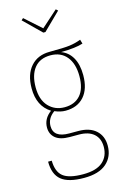

<svg xmlns="http://www.w3.org/2000/svg" viewBox="-140 -808 682 1066"><g transform="rotate(-15 201.0 -275.5)"><path d="M389 -526Q348 -512 262 -511Q303 -496 325.5 -456.5Q348 -417 348 -356Q348 -277 309.5 -233.5Q271 -190 203 -190Q173 -190 141 -204Q99 -174 99 -129Q99 -63 189 -63H241Q306 -63 342 -30.5Q378 2 378 57Q378 121 334.5 159Q291 197 206 197Q116 197 75.5 164Q35 131 35 58H56Q57 122 91 149Q125 176 206 176Q282 176 318.5 144Q355 112 355 58Q355 10 325 -16.5Q295 -43 239 -43H187Q132 -43 105 -65.5Q78 -88 78 -126Q78 -177 124 -211Q52 -256 52 -358Q52 -438 92 -483.5Q132 -529 201 -529Q284 -529 317.5 -533.5Q351 -538 382 -550ZM75 -358Q75 -287 111 -248.5Q147 -210 203 -210Q261 -210 293.5 -247Q326 -284 326 -356Q326 -428 292.5 -468.5Q259 -509 200 -509Q139 -509 107 -469Q75 -429 75 -358ZM295 -748 306 -738 207 -641H195L96 -738L107 -748L201 -664Z"/></g></svg>

Font: Fira Sans Extra Condensed Thin
Style: Regular
Weight: 250
Width: 1
Designer: Carrois Corporate & Edenspiekermann AG
Foundry: Carrois Corporate GbR & Edenspiekermann AG
Version: Version 4.203